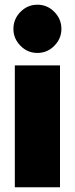

<svg xmlns="http://www.w3.org/2000/svg" viewBox="-20 -796 317 816"><path d="M43 0V-518H235V0ZM139 -571Q97 -571 67 -601.5Q37 -632 37 -673Q37 -715 67 -745.5Q97 -776 139 -776Q181 -776 211 -745.5Q241 -715 241 -673Q241 -632 211 -601.5Q181 -571 139 -571Z"/></svg>

Font: MuseoModerno Thin Black
Style: Regular
Weight: 900
Version: Version 1.002